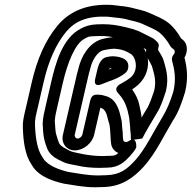

<svg xmlns="http://www.w3.org/2000/svg" viewBox="-20 -735 811 812"><path d="M707.4 -479.8C718 -440.6 725.7 -402.7 713.3 -347.9C700.1 -305.2 685.5 -270.5 668.6 -242.8C628.6 -176.7 594.1 -104.1 552.7 -58C517.3 -19.5 488.8 4 429.7 6C412.9 6.7 401.1 7 394.4 7C350.4 7 309.4 -1.8 270.2 -7.6C226.2 -17.6 185.8 -35.4 166.9 -59.1L156.9 -74.6C137.4 -103.8 129.9 -154.8 128.1 -203.6C126.8 -231.2 131.2 -243.3 142 -290L164.3 -387C185.1 -477.1 216.8 -548.9 260.1 -601.1C297.2 -645.1 348.4 -667.7 431.5 -664.5C446 -664 452.8 -661.7 472.5 -660.1C491.7 -658.8 511.9 -654.6 529 -649.7L553.9 -643.7C563.4 -641.3 572.5 -638.2 580.1 -634.9C607.8 -622.1 638 -610.5 656 -595.9C671.5 -583.2 689 -560.4 699.3 -541.7C701.2 -538.2 704 -534.6 707 -532.2L714.8 -526.1C720.1 -522 721.2 -512.2 714.4 -504.5C707.7 -496.8 705.7 -486.3 707.4 -479.8ZM760.2 -491.2C777 -520.5 772.1 -552.6 751.8 -567.9L745.6 -572.8C732.7 -596 714.6 -620.2 693.7 -637.1C668.6 -657.5 636.1 -669 609.7 -681.1C599.1 -685.8 588.5 -689.4 576.5 -692.3L552.2 -698.3C534.7 -703.2 510.2 -708.4 487.8 -709.9C473.2 -711.2 464.1 -713.7 444.9 -714.5C352.1 -718.1 277 -690.7 223.4 -626.9C170.4 -563.2 136.3 -482.2 114.3 -387L92 -290C81.9 -246.5 75.2 -225.1 76.8 -190.4C78.7 -139.7 85.3 -81.1 111.9 -41.4L122.1 -25.5C122.3 -25.2 122.6 -24.7 122.9 -24.3C150.8 11.9 201 30.6 249.2 41.4C249.6 41.5 250.3 41.7 250.8 41.8C289.7 47.5 332 57 382.8 57C390.8 57 403.2 56.7 420 56C497.6 53.3 546.9 14.4 587.6 -30C639.4 -87.7 673.4 -162.4 710.9 -224.5C734.9 -259.8 749.7 -303.2 762.6 -345.1C762.7 -345.5 763 -346.4 763.1 -347C777.3 -408.3 770 -452.5 760.2 -491.2ZM362 -446C371.5 -487.1 394.8 -515 413.4 -521.3C424.8 -524.8 449.9 -528.8 464.3 -529C489 -527.2 503 -522.9 518.3 -515.4L532 -507.6C555.1 -494.6 567.6 -439.1 533.7 -408.6C524.4 -400.5 507.4 -389.5 492.2 -381.4C492.2 -381.4 456.2 -365.9 479.5 -341C499.3 -319.8 511.2 -298 519.3 -268.6C523 -249.2 525.4 -245.9 526.9 -232.1C527.9 -221.9 528.8 -209.5 530.2 -199.2L530.9 -186.1C531.2 -180.4 532.4 -173.6 533.1 -165C533.4 -156.8 532.4 -148.7 534.7 -142.8C534.7 -142.8 581 -148.2 581.5 -149.1C596.2 -177.7 625.2 -226.5 642.1 -254.8C661.8 -285.3 671.1 -318.5 681.2 -348.2C681.5 -349.1 681.9 -350.3 682 -351C695.5 -409.3 680.6 -447.2 672 -479.2C668.3 -492.9 655.5 -512.3 650 -521.5C648.4 -524.8 648 -527.7 650.2 -534.2C653.1 -542.8 651.3 -551.4 646.1 -556.5C639 -563.5 631.5 -571.7 619.2 -576.9C611.8 -581.1 606.6 -583.6 601.1 -586L582.3 -595.6C556.7 -609.8 520.3 -618.4 488.7 -625C456.2 -631.8 428 -633.8 388.6 -632C359.3 -630.4 341 -624.4 320.8 -613.5C242.4 -572.9 213.8 -462.6 196.3 -387L173.9 -290C165.6 -253.7 161.8 -239.5 160.5 -212.5C160.4 -211.6 160.5 -210.3 160.5 -209.6C162 -189.5 162.1 -169.7 166.5 -148.8C168.4 -139.9 177 -107.7 185.5 -95.1C200.5 -71.9 222 -61.8 242.7 -52.2C265 -40.1 289 -39.1 307.4 -34.6C335.1 -27.9 368.5 -25 401.8 -25C408.8 -25 421 -25.4 434.5 -26C482.8 -26.5 507.7 -51.4 528.9 -74.1C537.2 -83.7 547.6 -95 556.1 -110.1C556.1 -110.1 561.9 -164.6 522.7 -137.2C519.1 -134.7 510.6 -133.1 505.8 -136.2C500.8 -139.5 501.2 -141.6 500.6 -146.9L499.6 -157.5C499.8 -180.5 496.4 -189.7 496.1 -203.1C496 -212 495.4 -221.4 492.2 -233.2C489.9 -241.5 486.4 -262.5 478.7 -279.6C473.6 -290.9 467.1 -303.4 456.4 -312.9C440.6 -327.5 423.2 -329.7 410 -333.3C408.2 -333.7 405.7 -334 404.1 -334C391.8 -334 368.8 -341.5 361.6 -310L328.1 -165C326.3 -157.4 316.1 -149 308.4 -149C300.7 -149 294.3 -157.4 296.1 -165L354.3 -417C357.3 -430 360.2 -438.2 362 -446ZM413.3 -75C384.2 -75 356.2 -78.4 329.3 -83.5C306.8 -88.9 285.3 -91.4 274.7 -97.4C252.8 -109.7 239.6 -113.9 230.6 -128.3C227.4 -133.4 218.7 -162.7 216.8 -169.7C213.9 -183.9 213.4 -200.4 211.8 -222.9C213 -243.9 215.3 -252.7 223.9 -290L246.3 -387C265 -467.7 297.6 -550.9 336.5 -570.5C355.6 -580.9 352.3 -580.6 379.6 -582C412.1 -583.6 431.2 -582.7 457.5 -578C439.9 -576.1 422.1 -572.9 408.2 -568.7C354.7 -551.3 323.8 -496.1 312.2 -447.1C309.8 -439.3 307 -428.9 304.3 -417L246.1 -165C237.9 -129.4 260.6 -99 296.9 -99C333 -99 369.8 -129.3 378.1 -165L404.6 -279.8C433.7 -269.8 431.3 -241.3 442.5 -209.9C446.7 -192.2 446.6 -159.9 448.3 -143.1L449.5 -131.9C450.3 -112.8 461.5 -95.8 480.3 -88.1C471.6 -80.1 467.3 -76 445.5 -76C431.3 -76 419.1 -75 413.3 -75ZM604.7 -488.7C609.9 -479.9 618.3 -464.6 622.5 -455.4C631.7 -421.8 641.9 -396.3 632.3 -352.3C622.1 -322.3 611.9 -291.5 600.2 -273.8C593.4 -263.5 586.8 -251.3 578.9 -237.9C577 -258.7 572.5 -273.3 569.7 -288.6C564.7 -315.3 552.9 -337.1 538.9 -356.9C547 -362.3 555.6 -368.6 563.3 -375.4C601.6 -409.8 610.4 -454.5 604.7 -488.7ZM597.5 -513.6C594.7 -520.1 591.2 -526.3 587.2 -531.8C594.2 -527.9 595.1 -528.5 598.2 -525.4C597.8 -522.8 597.4 -517.3 597.5 -513.6ZM454.7 -497C449.2 -497 440.6 -495.7 436.9 -494.9C409.8 -492 397.9 -467.4 391.8 -441L383 -403C383 -403 369.8 -360.8 414.1 -380.6C437.9 -391.3 477.5 -399.8 510.1 -426.3C516 -431.1 520.2 -438.5 521.5 -444C533.6 -496.2 463.9 -497 454.7 -497ZM442.1 -441.1C442.7 -442.6 443.5 -444.6 444.2 -446.7C446.6 -446.3 449.9 -445.9 452.9 -445.4C451.1 -444.6 445.7 -442.5 442.1 -441.1Z"/></svg>

Font: HoneyBee
Style: StrIt
Weight: 700
Foundry: Cannot Into Space Fonts
Version: Version 0.89